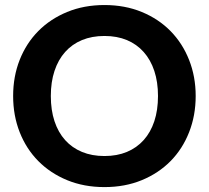

<svg xmlns="http://www.w3.org/2000/svg" viewBox="-20 -754 851 782"><path d="M777 -363Q777 -283.5 750.2 -215.5Q723.5 -147.5 674.8 -98Q626 -48.5 557.5 -20.2Q489 8 405.5 8Q322 8 253.5 -20.2Q185 -48.5 136 -98Q87 -147.5 60.2 -215.5Q33.5 -283.5 33.5 -363Q33.5 -442.5 60.2 -510.2Q87 -578 136 -627.5Q185 -677 253.5 -705.2Q322 -733.5 405.5 -733.5Q489 -733.5 557.5 -705.2Q626 -677 674.8 -627.2Q723.5 -577.5 750.2 -509.8Q777 -442 777 -363ZM623.5 -363Q623.5 -420 608.5 -465.2Q593.5 -510.5 565.2 -542.2Q537 -574 496.8 -590.8Q456.5 -607.5 405.5 -607.5Q354.5 -607.5 314 -590.8Q273.5 -574 245.2 -542.2Q217 -510.5 202 -465.2Q187 -420 187 -363Q187 -305.5 202 -260.2Q217 -215 245.2 -183.5Q273.5 -152 314 -135.2Q354.5 -118.5 405.5 -118.5Q456.5 -118.5 496.8 -135.2Q537 -152 565.2 -183.5Q593.5 -215 608.5 -260.2Q623.5 -305.5 623.5 -363Z"/></svg>

Font: Lato Heavy
Style: Regular
Weight: 800
Designer: Lukasz Dziedzic
Foundry: tyPoland Lukasz Dziedzic
Version: Version 2.007; 2014-02-27